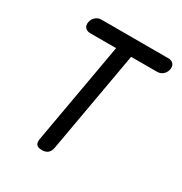

<svg xmlns="http://www.w3.org/2000/svg" viewBox="-172 -858 944 995"><g transform="rotate(30 300.0 -360.0)"><path d="M288 -640H133Q113 -640 102.5 -652.5Q92 -665 96 -685Q100 -705 114.5 -717.5Q129 -730 149 -730H549Q569 -730 579.5 -717.5Q590 -705 586 -685Q582 -665 567.5 -652.5Q553 -640 533 -640H378L271 -35Q267 -12 254 -1Q241 10 218 10Q195 10 186 -1Q177 -12 181 -35Z"/></g></svg>

Font: Maple Mono
Style: Italic
Weight: 400
Italic angle: -10°
Monospace: yes
Designer: subframe7536
Version: Version 7.300